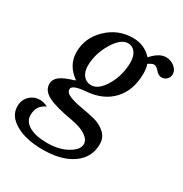

<svg xmlns="http://www.w3.org/2000/svg" viewBox="-258 -682 1035 1083"><g transform="rotate(30 259.5 -140.5)"><path d="M435 73Q435 159 363.5 209.5Q292 260 170 260Q61 260 -7 221Q-75 182 -75 119Q-75 78 -48 51Q-21 24 19 24Q42 24 70 38Q14 61 14 125Q14 167 56.5 191Q99 215 173 215Q250 215 303.5 184.5Q357 154 357 117Q357 89 323 66Q289 43 229 33Q117 14 67.5 -11.5Q18 -37 18 -81Q18 -110 44 -130.5Q70 -151 135 -170L137 -174Q61 -228 61 -313Q61 -406 131.5 -473.5Q202 -541 299 -541Q373 -541 423 -487Q470 -540 514 -540Q545 -540 569.5 -520.5Q594 -501 594 -475Q594 -455 580.5 -441.5Q567 -428 547 -428Q526 -428 509 -449Q492 -470 475 -470Q464 -470 440 -454Q449 -431 449 -396Q449 -287 388 -221Q327 -155 220 -147Q131 -140 131 -111Q131 -89 162.5 -76Q194 -63 238.5 -55.5Q283 -48 327.5 -37.5Q372 -27 403.5 1Q435 29 435 73ZM225 -191Q273 -191 313.5 -260.5Q354 -330 354 -414Q354 -454 336 -477.5Q318 -501 289 -501Q242 -501 198.5 -428Q155 -355 155 -276Q155 -238 174.5 -214.5Q194 -191 225 -191Z"/></g></svg>

Font: Libre Baskerville
Style: Italic
Weight: 400
Italic angle: -15°
Designer: Pablo Impallari, Rodrigo Fuenzalida
Foundry: Pablo Impallari, Rodrigo Fuenzalida
Version: Version 1.051;Glyphs 3.2.3 (3260)